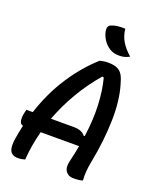

<svg xmlns="http://www.w3.org/2000/svg" viewBox="-168 -1034 937 1141"><g transform="rotate(20 300.0 -463.5)"><path d="M130 0Q120 3 109 5Q98 7 87 7Q48 7 35.5 -19.5Q23 -46 33 -102Q40 -144 49 -184Q31 -187 27.5 -209.5Q24 -232 31 -261L36 -280H76Q119 -412 188 -518Q257 -624 345 -703Q357 -706 369.5 -708Q382 -710 395 -710Q434 -710 456 -699.5Q478 -689 490 -667Q502 -645 511 -610Q538 -518 535 -391Q532 -264 504 -121Q497 -85 495 -57Q493 -29 495 0Q477 7 434 7Q405 7 388.5 -15.5Q372 -38 382 -81Q395 -134 404 -184H161Q136 -90 130 0ZM338 -280Q386 -280 409 -251L415 -252Q430 -360 426 -451Q422 -542 402 -618L392 -620Q325 -542 274.5 -455.5Q224 -369 191 -280ZM423 -934Q428 -889 449 -854.5Q470 -820 507 -788Q480 -771 444 -771Q406 -771 383 -786Q355 -804 338.5 -830.5Q322 -857 318 -885Q314 -912 335 -922Q365 -936 423 -934Z"/></g></svg>

Font: Recursive Mn Csl St Med
Style: Italic
Weight: 500
Italic angle: -15°
Monospace: yes
Version: Version 1.079;hotconv 1.0.112;makeotfexe 2.5.65598; ttfautoh